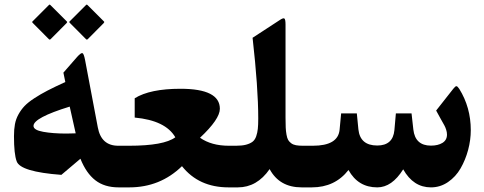

<svg xmlns="http://www.w3.org/2000/svg" viewBox="-20 -811 2094 831"><path d="M359.4 -788.6 429.2 -718.8Q431.6 -716.8 431.6 -715.8Q431.6 -714.8 428.7 -710.9L359.9 -641.6Q356 -637.7 352.1 -641.6L283.7 -710.4Q279.8 -714.4 279.5 -715.3Q279.3 -716.3 282.2 -719.2L351.6 -788.6Q355 -791.5 356 -791.3Q356.9 -791 359.4 -788.6ZM198.7 -788.6 268.6 -718.8Q270.5 -716.8 270.8 -715.8Q271 -714.8 268.1 -710.9L199.2 -641.6Q195.3 -637.7 191.4 -641.6L123 -710.4Q119.1 -714.4 118.9 -715.3Q118.7 -716.3 121.6 -719.2L190.9 -788.6Q192.9 -790.5 194.1 -791Q195.3 -791.5 196 -791Q196.8 -790.5 198.7 -788.6ZM267.6 -232.9Q280.3 -232.9 307.6 -233.9L281.7 -349.6Q125 -301.3 125 -266.1Q125 -248 167 -240.5Q209 -232.9 267.6 -232.9ZM509.3 0H493.7Q432.1 0 392.6 -30.8Q353 -61.5 328.1 -124L245.6 -54.2Q67.9 -67.4 52.2 -112.8Q40.5 -143.6 40.5 -221.7Q40.5 -251.5 44.7 -273.7Q48.8 -295.9 60.1 -316.2Q71.3 -336.4 86.4 -352.3Q101.6 -368.2 128.4 -385.7Q155.3 -403.3 185.5 -418.9Q215.8 -434.6 262.7 -456.1L254.4 -496.6L314.5 -565.4Q330.6 -583 336.7 -581.1Q342.8 -579.1 348.1 -551.8L403.3 -259.8Q418 -180.2 491.7 -180.2H509.3Q521.5 -180.2 521.5 -115.7V-69.3Q521.5 0 509.3 0Z M761.2 -426.8Q931.6 -426.8 931.6 -340.3Q931.6 -295.4 845.7 -214.8Q895 -180.2 970.7 -180.2H990.2Q1002.4 -180.2 1002.4 -115.7V-69.3Q1002.4 0 990.2 0H969.2Q840.3 0 767.6 -91.8Q673.3 0 539.6 0H504.4Q477.5 0 477.5 -75.2V-109.4Q477.5 -180.2 504.4 -180.2H538.6Q689.5 -180.2 738.8 -216.8Q696.8 -289.6 563 -302.2V-385.7Q629.4 -426.8 761.2 -426.8Z M985.4 -180.2H1002Q1027.8 -180.2 1045.2 -184.8Q1062.5 -189.5 1073 -197.5Q1083.5 -205.6 1088.9 -221.2Q1094.2 -236.8 1095.9 -253.7Q1097.7 -270.5 1097.7 -298.3Q1097.7 -430.7 1073.2 -647.5L1189.9 -723.6Q1205.6 -734.4 1210.7 -731Q1215.8 -727.5 1215.8 -704.6V-301.3Q1215.8 -274.9 1216.6 -259.3Q1217.3 -243.7 1220 -228.3Q1222.7 -212.9 1227.3 -205.1Q1231.9 -197.3 1240.5 -190.9Q1249 -184.6 1261.2 -182.4Q1273.4 -180.2 1291 -180.2H1308.1Q1320.3 -180.2 1320.3 -115.7V-69.3Q1320.3 0 1308.1 0H1285.6Q1189.5 0 1147 -79.1Q1092.3 0 1009.3 0H985.4Q958.5 0 958.5 -75.2V-109.4Q958.5 -180.2 985.4 -180.2Z M1845.2 -180.7Q1875.5 -180.7 1895 -192.6Q1914.6 -204.6 1914.6 -228.5Q1914.6 -238.8 1911.1 -249.5Q1907.7 -260.3 1903.1 -268.6Q1898.4 -276.9 1887.5 -296.4Q1876.5 -315.9 1867.7 -332.5L1941.9 -426.8Q1950.7 -438 1955.3 -438Q1960 -438 1967.8 -426.3Q2017.6 -346.2 2017.6 -247.6Q2017.6 -205.1 2006.1 -162.1Q1994.6 -119.1 1973.6 -82.5Q1952.6 -45.9 1918.9 -22.9Q1885.3 0 1845.2 0Q1769 0 1725.1 -78.1Q1676.3 0 1612.8 0Q1529.8 0 1488.3 -75.2Q1429.7 0 1329.6 0H1303.2Q1276.4 0 1276.4 -75.2V-109.4Q1276.4 -180.2 1303.2 -180.2H1334Q1442.4 -180.2 1449.7 -248.5L1456.5 -320.3H1524.4L1531.2 -251Q1538.6 -181.2 1612.8 -181.2Q1680.7 -181.2 1687 -247.6L1693.4 -320.3H1761.2L1769 -250.5Q1776.9 -180.7 1845.2 -180.7Z"/></svg>

Font: Sahel FD-WOL
Style: Bold-FD-WOL
Weight: 700
Foundry: Saber Rastikerdar (saber.rastikerdar@gmail.com)
Version: Version 2.0.2